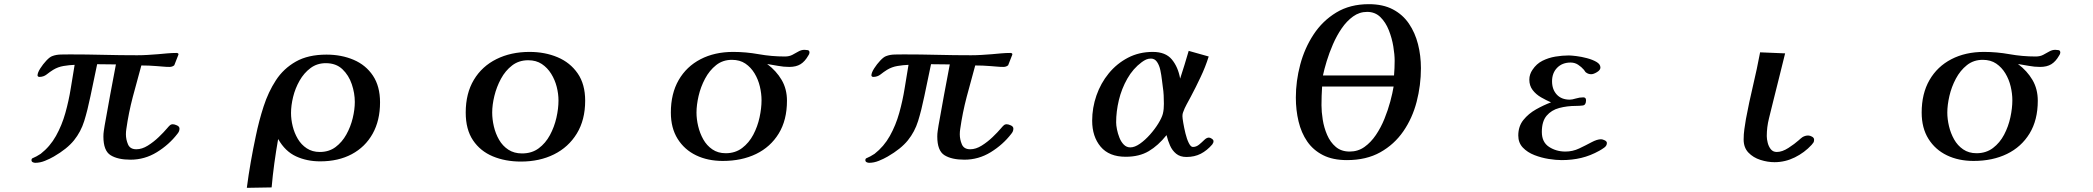

<svg xmlns="http://www.w3.org/2000/svg" viewBox="-20 -770 10040 921"><path d="M841 -153Q841 -146 838.5 -140Q836 -134 831 -128Q791 -76 732.5 -40Q674 -4 606 -4Q545 -4 510.5 -25.5Q476 -47 476 -115Q476 -129 478 -142Q480 -155 482 -168Q495 -242 508.5 -315Q522 -388 536 -461Q514 -461 491.5 -461.5Q469 -462 446 -462Q438 -424 430 -385.5Q422 -347 414 -309Q400 -241 384 -189.5Q368 -138 335 -97Q302 -56 238 -19Q219 -8 195.5 1.5Q172 11 149 11Q143 11 137 8Q131 5 131 -2Q131 -7 134 -10Q144 -14 155 -20Q166 -26 175 -32Q220 -67 248.5 -118Q277 -169 293.5 -228Q310 -287 319.5 -346.5Q329 -406 338 -459Q312 -458 285 -453.5Q258 -449 235 -435Q219 -425 204 -413Q189 -401 168 -401Q166 -401 163 -403Q160 -405 160 -408Q160 -421 173 -441.5Q186 -462 202.5 -479.5Q219 -497 231 -501Q249 -508 272.5 -508.5Q296 -509 315 -509Q396 -509 476.5 -507Q557 -505 638 -505Q663 -505 688 -506.5Q713 -508 738 -510Q760 -512 782.5 -514Q805 -516 827 -516Q829 -516 832.5 -515Q836 -514 836 -510V-508L816 -457Q807 -449 793 -449Q777 -449 762 -450.5Q747 -452 731 -453Q695 -456 658 -456Q637 -381 617 -305Q597 -229 586 -151Q585 -145 584.5 -138.5Q584 -132 584 -126Q584 -101 594 -77.5Q604 -54 634 -54Q661 -54 689 -71.5Q717 -89 741.5 -112.5Q766 -136 782 -155Q785 -159 788 -162Q791 -165 794 -168Q800 -174 809 -174Q817 -174 829 -168.5Q841 -163 841 -153Z M1682 -281Q1682 -323 1667.5 -366Q1653 -409 1622.5 -438Q1592 -467 1543 -467Q1501 -467 1469.5 -443.5Q1438 -420 1417 -383Q1396 -346 1386 -305Q1376 -264 1376 -228Q1376 -197 1384 -164.5Q1392 -132 1408.5 -104Q1425 -76 1451.5 -58.5Q1478 -41 1514 -41Q1558 -41 1589.5 -64.5Q1621 -88 1641.5 -125Q1662 -162 1672 -203.5Q1682 -245 1682 -281ZM1803 -279Q1803 -192 1767.5 -128.5Q1732 -65 1667.5 -30.5Q1603 4 1516 4Q1452 4 1400 -20Q1348 -44 1315 -102H1314Q1304 -45 1296 13Q1288 71 1283 129L1164 131Q1172 69 1183 6.5Q1194 -56 1207 -117Q1222 -190 1244.5 -259.5Q1267 -329 1303.5 -385Q1340 -441 1399 -474.5Q1458 -508 1546 -508Q1618 -508 1676.5 -483Q1735 -458 1769 -407Q1803 -356 1803 -279Z M2659 -288Q2659 -320 2650.5 -353.5Q2642 -387 2624 -416Q2606 -445 2579 -463Q2552 -481 2514 -481Q2469 -481 2436.5 -456Q2404 -431 2383 -392Q2362 -353 2351.5 -310Q2341 -267 2341 -230Q2341 -198 2349 -163.5Q2357 -129 2374 -99.5Q2391 -70 2418.5 -52Q2446 -34 2484 -34Q2531 -34 2564 -58.5Q2597 -83 2618 -122Q2639 -161 2649 -205Q2659 -249 2659 -288ZM2787 -287Q2787 -195 2747 -129.5Q2707 -64 2637.5 -29.5Q2568 5 2479 5Q2404 5 2344 -20Q2284 -45 2249 -97Q2214 -149 2214 -230Q2214 -322 2253 -387Q2292 -452 2361.5 -486.5Q2431 -521 2520 -521Q2594 -521 2654.5 -495.5Q2715 -470 2751 -418Q2787 -366 2787 -287Z M3633 -289Q3633 -321 3625 -355Q3617 -389 3599.5 -418Q3582 -447 3555.5 -465Q3529 -483 3491 -483Q3447 -483 3415 -457.5Q3383 -432 3362 -392.5Q3341 -353 3331 -309.5Q3321 -266 3321 -230Q3321 -199 3329 -165Q3337 -131 3353.5 -101.5Q3370 -72 3397 -53.5Q3424 -35 3461 -35Q3507 -35 3540 -60Q3573 -85 3593.5 -124Q3614 -163 3623.5 -207Q3633 -251 3633 -289ZM3863 -518Q3863 -511 3857 -503Q3841 -475 3820 -462Q3799 -449 3766 -449Q3739 -449 3712.5 -454Q3686 -459 3660 -463Q3704 -430 3729.5 -386.5Q3755 -343 3755 -287Q3755 -194 3715.5 -129.5Q3676 -65 3607 -31.5Q3538 2 3447 2Q3375 2 3319 -25Q3263 -52 3230.5 -104Q3198 -156 3198 -230Q3198 -321 3235.5 -386Q3273 -451 3340.5 -486Q3408 -521 3497 -521Q3558 -521 3619.5 -510Q3681 -499 3745 -499Q3766 -499 3781 -507Q3796 -515 3810 -523Q3824 -531 3839 -531Q3846 -531 3854.5 -529.5Q3863 -528 3863 -518Z M4841 -153Q4841 -146 4838.5 -140Q4836 -134 4831 -128Q4791 -76 4732.5 -40Q4674 -4 4606 -4Q4545 -4 4510.5 -25.5Q4476 -47 4476 -115Q4476 -129 4478 -142Q4480 -155 4482 -168Q4495 -242 4508.5 -315Q4522 -388 4536 -461Q4514 -461 4491.5 -461.5Q4469 -462 4446 -462Q4438 -424 4430 -385.5Q4422 -347 4414 -309Q4400 -241 4384 -189.5Q4368 -138 4335 -97Q4302 -56 4238 -19Q4219 -8 4195.5 1.5Q4172 11 4149 11Q4143 11 4137 8Q4131 5 4131 -2Q4131 -7 4134 -10Q4144 -14 4155 -20Q4166 -26 4175 -32Q4220 -67 4248.5 -118Q4277 -169 4293.5 -228Q4310 -287 4319.5 -346.5Q4329 -406 4338 -459Q4312 -458 4285 -453.5Q4258 -449 4235 -435Q4219 -425 4204 -413Q4189 -401 4168 -401Q4166 -401 4163 -403Q4160 -405 4160 -408Q4160 -421 4173 -441.5Q4186 -462 4202.5 -479.5Q4219 -497 4231 -501Q4249 -508 4272.5 -508.5Q4296 -509 4315 -509Q4396 -509 4476.5 -507Q4557 -505 4638 -505Q4663 -505 4688 -506.5Q4713 -508 4738 -510Q4760 -512 4782.5 -514Q4805 -516 4827 -516Q4829 -516 4832.5 -515Q4836 -514 4836 -510V-508L4816 -457Q4807 -449 4793 -449Q4777 -449 4762 -450.5Q4747 -452 4731 -453Q4695 -456 4658 -456Q4637 -381 4617 -305Q4597 -229 4586 -151Q4585 -145 4584.5 -138.5Q4584 -132 4584 -126Q4584 -101 4594 -77.5Q4604 -54 4634 -54Q4661 -54 4689 -71.5Q4717 -89 4741.5 -112.5Q4766 -136 4782 -155Q4785 -159 4788 -162Q4791 -165 4794 -168Q4800 -174 4809 -174Q4817 -174 4829 -168.5Q4841 -163 4841 -153Z M5563 -272Q5563 -292 5562 -312.5Q5561 -333 5558 -352Q5556 -365 5553.5 -387.5Q5551 -410 5546 -433.5Q5541 -457 5530 -473Q5519 -489 5501 -489Q5488 -489 5478 -484.5Q5468 -480 5457 -472Q5415 -441 5387.5 -392.5Q5360 -344 5347 -289.5Q5334 -235 5334 -183Q5334 -169 5338 -149Q5342 -129 5350 -109Q5358 -89 5371 -76Q5384 -63 5402 -63Q5423 -63 5448 -80.5Q5473 -98 5496.5 -124.5Q5520 -151 5536.5 -178Q5553 -205 5558 -224Q5561 -236 5562 -248Q5563 -260 5563 -272ZM5801 -93Q5801 -88 5799.5 -85Q5798 -82 5795 -77Q5770 -48 5740 -32.5Q5710 -17 5671 -17Q5641 -17 5622 -32.5Q5603 -48 5592.5 -72Q5582 -96 5576 -121H5575Q5536 -72 5490.5 -45Q5445 -18 5380 -18Q5300 -18 5259.5 -66.5Q5219 -115 5219 -191Q5219 -253 5239.5 -312Q5260 -371 5298.5 -418Q5337 -465 5390.5 -493Q5444 -521 5510 -521Q5571 -521 5601 -485Q5631 -449 5641 -393Q5652 -426 5662 -459Q5672 -492 5682 -526L5778 -499Q5762 -448 5739 -400Q5728 -376 5716 -352.5Q5704 -329 5692 -306Q5682 -287 5672 -269Q5662 -251 5655 -231Q5652 -224 5652 -213Q5652 -204 5656 -180.5Q5660 -157 5666.5 -130Q5673 -103 5682.5 -84Q5692 -65 5702 -65Q5718 -65 5731.5 -76Q5745 -87 5756.5 -98.5Q5768 -110 5779 -110Q5785 -110 5793 -104.5Q5801 -99 5801 -93Z M6322 -355Q6319 -310 6319 -265Q6319 -234 6325 -196Q6331 -158 6346 -123Q6361 -88 6387.5 -65.5Q6414 -43 6454 -43Q6494 -43 6525 -65Q6556 -87 6580 -122.5Q6604 -158 6621 -200Q6638 -242 6649 -283Q6660 -324 6665 -355ZM6670 -479Q6670 -508 6663.5 -547.5Q6657 -587 6642 -625Q6627 -663 6601.5 -688Q6576 -713 6538 -713Q6501 -713 6470.5 -691Q6440 -669 6416 -634Q6392 -599 6374 -557.5Q6356 -516 6344 -476.5Q6332 -437 6326 -408H6667Q6670 -444 6670 -479ZM6796 -443Q6796 -361 6775.5 -282Q6755 -203 6711.5 -140Q6668 -77 6601 -39.5Q6534 -2 6441 -2Q6373 -2 6326 -26Q6279 -50 6250.5 -91.5Q6222 -133 6209 -187.5Q6196 -242 6196 -302Q6196 -381 6217 -460Q6238 -539 6281 -604.5Q6324 -670 6390 -710Q6456 -750 6546 -750Q6614 -750 6661.5 -725Q6709 -700 6738.5 -656.5Q6768 -613 6782 -558Q6796 -503 6796 -443Z M7688 -84Q7688 -71 7675.5 -62Q7663 -53 7652 -47Q7609 -23 7565 -12.5Q7521 -2 7471 -2Q7444 -2 7409 -7.5Q7374 -13 7340.5 -26Q7307 -39 7285 -62Q7263 -85 7263 -120Q7263 -164 7287.5 -194.5Q7312 -225 7348.5 -245.5Q7385 -266 7420 -279Q7397 -289 7372.5 -303Q7348 -317 7332 -338Q7316 -359 7316 -388Q7316 -401 7320 -413Q7324 -425 7331 -435Q7350 -464 7379 -478.5Q7408 -493 7441 -498.5Q7474 -504 7505 -504Q7517 -504 7541.5 -501Q7566 -498 7592.5 -491Q7619 -484 7638 -473Q7657 -462 7657 -446Q7657 -434 7640.5 -424Q7624 -414 7613 -414Q7600 -414 7590 -421Q7586 -423 7583.5 -427Q7581 -431 7578 -435Q7566 -449 7550 -459.5Q7534 -470 7514 -470Q7474 -470 7449.5 -445Q7425 -420 7425 -380Q7425 -341 7447.5 -316.5Q7470 -292 7510 -292Q7521 -292 7539 -297.5Q7557 -303 7575 -303Q7588 -303 7588 -289Q7588 -266 7572.5 -264Q7557 -262 7540 -262Q7497 -262 7459.5 -252Q7422 -242 7399 -215Q7376 -188 7376 -137Q7376 -88 7410.5 -65.5Q7445 -43 7489 -43Q7524 -43 7555.5 -58Q7587 -73 7614 -87.5Q7641 -102 7660 -102Q7667 -102 7677.5 -97Q7688 -92 7688 -84Z M8682 -100Q8682 -91 8679 -86.5Q8676 -82 8670 -75Q8636 -38 8589.5 -15Q8543 8 8492 8Q8459 8 8424.5 -3Q8390 -14 8367 -38Q8344 -62 8344 -101Q8344 -126 8347.5 -150.5Q8351 -175 8355 -199Q8370 -279 8389 -359Q8408 -439 8423 -519L8543 -514Q8529 -456 8514.5 -399Q8500 -342 8486 -285Q8476 -244 8465.5 -202Q8455 -160 8455 -117Q8455 -103 8459.5 -85Q8464 -67 8474.5 -54Q8485 -41 8503 -41Q8529 -41 8559 -60.5Q8589 -80 8608 -97Q8613 -101 8617 -105Q8621 -109 8626 -112Q8639 -120 8654 -120Q8662 -120 8672 -114.5Q8682 -109 8682 -100Z M9633 -289Q9633 -321 9625 -355Q9617 -389 9599.5 -418Q9582 -447 9555.5 -465Q9529 -483 9491 -483Q9447 -483 9415 -457.5Q9383 -432 9362 -392.5Q9341 -353 9331 -309.5Q9321 -266 9321 -230Q9321 -199 9329 -165Q9337 -131 9353.5 -101.5Q9370 -72 9397 -53.5Q9424 -35 9461 -35Q9507 -35 9540 -60Q9573 -85 9593.5 -124Q9614 -163 9623.5 -207Q9633 -251 9633 -289ZM9863 -518Q9863 -511 9857 -503Q9841 -475 9820 -462Q9799 -449 9766 -449Q9739 -449 9712.5 -454Q9686 -459 9660 -463Q9704 -430 9729.5 -386.5Q9755 -343 9755 -287Q9755 -194 9715.5 -129.5Q9676 -65 9607 -31.5Q9538 2 9447 2Q9375 2 9319 -25Q9263 -52 9230.5 -104Q9198 -156 9198 -230Q9198 -321 9235.5 -386Q9273 -451 9340.5 -486Q9408 -521 9497 -521Q9558 -521 9619.5 -510Q9681 -499 9745 -499Q9766 -499 9781 -507Q9796 -515 9810 -523Q9824 -531 9839 -531Q9846 -531 9854.5 -529.5Q9863 -528 9863 -518Z"/></svg>

Font: Kaisei HarunoUmi
Style: Bold
Weight: 700
Designer: Font-Kai, 金井和夫
Foundry: KAZUO KANAI
Version: Version 5.003